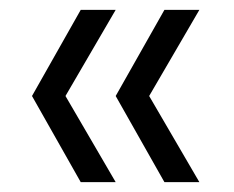

<svg xmlns="http://www.w3.org/2000/svg" viewBox="-20 -490 475 390"><path d="M215 -120H144L45 -295L144 -470H215L113 -295ZM385 -120H314L215 -295L314 -470H385L283 -295Z"/></svg>

Font: Parkinsans Light
Style: Regular
Weight: 300
Designer: Red Stone, Indian Type Foundry
Foundry: Indian Type Foundry
Version: Version 1.000